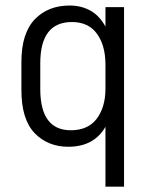

<svg xmlns="http://www.w3.org/2000/svg" viewBox="-20 -533 551 705"><path d="M367.2 -67.4Q325.2 5.9 230.5 5.9Q156.2 5.9 107.4 -43.9Q58.6 -94.7 58.6 -202.1V-305.7Q58.6 -411.1 108.4 -462.9Q157.2 -512.7 235.4 -512.7Q279.3 -512.7 313.5 -493.2Q345.7 -474.6 367.2 -435.5V-506.8H435.5V152.3H367.2ZM335 -96.7Q367.2 -139.6 367.2 -207V-295.9Q367.2 -366.2 335.9 -409.2Q304.7 -452.1 244.1 -452.1Q127.9 -452.1 127.9 -300.8V-206.1Q127.9 -54.7 240.2 -54.7Q302.7 -54.7 335 -96.7Z"/></svg>

Font: DINish
Style: Regular
Weight: 400
Designer: Bert Driehuis
Foundry: Playbeing
Version: Version 3.008; git-95204e4c-release